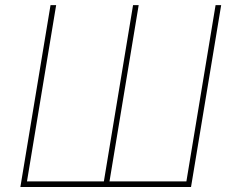

<svg xmlns="http://www.w3.org/2000/svg" viewBox="-20 -748 936 768"><path d="M182.1 -727.5H204.6L87.9 -22.5H395.5L512.2 -727.5H534.7L418 -22.5H725.6L842.3 -727.5H864.7L744.1 0H61.5Z"/></svg>

Font: Inter 18pt Thin
Style: Italic
Weight: 250
Italic angle: -9.3988°
Version: Version 4.001;git-66647c0bb